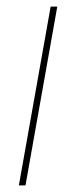

<svg xmlns="http://www.w3.org/2000/svg" viewBox="-20 -560 230 580"><path d="M37 0H57L153 -540H133Z"/></svg>

Font: Poppins Devanagari Thin
Style: Italic
Weight: 100
Italic angle: -10°
Designer: Ninad Kale (Devanagari), Jonny Pinhorn (Latin)
Foundry: Indian Type Foundry
Version: 4.005